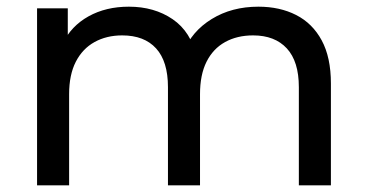

<svg xmlns="http://www.w3.org/2000/svg" viewBox="-20 -555 1097 575"><path d="M754 -535Q818 -535 867 -510Q916 -485 943.5 -434Q971 -383 971 -305V0H875V-294Q875 -371 839 -410Q803 -449 738 -449Q690 -449 654 -429Q618 -409 598.5 -370Q579 -331 579 -273V0H483V-294Q483 -371 447.5 -410Q412 -449 346 -449Q299 -449 263 -429Q227 -409 207 -370Q187 -331 187 -273V0H91V-530H183V-389L168 -425Q193 -477 245 -506Q297 -535 366 -535Q442 -535 497 -497.5Q552 -460 569 -384L530 -400Q554 -461 614 -498Q674 -535 754 -535Z"/></svg>

Font: MOST Montserrat Medium
Style: Regular
Weight: 500
Designer: Julieta Ulanovsky
Foundry: Julieta Ulanovsky
Version: Version 8.000;March 11, 2024;FontCreator 15.0.0.2926 64-bit